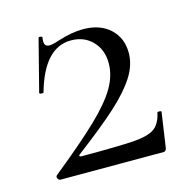

<svg xmlns="http://www.w3.org/2000/svg" viewBox="-71 -480 543 549"><g transform="rotate(-15 201.0 -205.0)"><path d="M263 -286Q263 -326 238.5 -351.5Q214 -377 175 -377Q96 -377 61 -253Q61 -252 57 -252Q48 -252 49 -256L88 -408Q88 -410 92 -410Q95 -410 97.5 -408.5Q100 -407 99 -406Q98 -402 98 -395Q98 -379 113 -379Q122 -379 143 -386Q184 -399 216 -399Q267 -399 296.5 -371.5Q326 -344 326 -300Q326 -264 303.5 -229Q281 -194 237.5 -154.5Q194 -115 116 -56Q112 -53 113.5 -51Q115 -49 120 -49Q230 -49 273 -52Q316 -55 335 -68Q354 -81 361 -114Q362 -116 367.5 -115.5Q373 -115 373 -113L358 -11Q358 -7 355.5 -3.5Q353 0 349 0H44Q39 0 36 -5.5Q33 -11 37 -15Q125 -86 173 -132Q221 -178 242 -214Q263 -250 263 -286Z"/></g></svg>

Font: Cormorant
Style: Regular
Weight: 400
Designer: Christian Thalmann (Catharsis Fonts)
Foundry: Catharsis Fonts
Version: Version 4.000